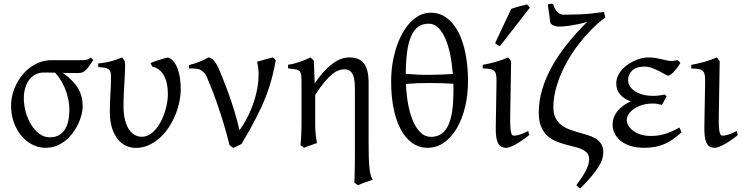

<svg xmlns="http://www.w3.org/2000/svg" viewBox="-20 -776 3978 1027"><path d="M351.1 -185.5Q351.1 -219.7 344 -250.5Q336.9 -281.2 325.9 -306.9Q314.9 -332.5 301.3 -353Q287.6 -373.5 274.9 -387.2Q255.4 -387.7 239.7 -387.9Q224.1 -388.2 215.8 -388.2Q188 -388.2 167.5 -376.7Q147 -365.2 133.8 -345.9Q120.6 -326.7 114 -301.8Q107.4 -276.9 107.4 -250Q107.4 -213.9 117.7 -177Q127.9 -140.1 146.2 -109.9Q164.6 -79.6 190.2 -60.5Q215.8 -41.5 246.6 -41.5Q277.8 -41.5 298.1 -54.7Q318.4 -67.9 330.1 -88.6Q341.8 -109.4 346.4 -135Q351.1 -160.6 351.1 -185.5ZM478.5 -454.6Q463.9 -431.2 453.4 -417.5Q442.9 -403.8 433.8 -396.5Q424.8 -389.2 415.5 -387.2Q406.2 -385.3 393.6 -385.3Q377.9 -385.3 356.7 -385.5Q335.4 -385.7 312.5 -386.2L319.8 -383.3Q374 -344.2 398.2 -302.5Q422.4 -260.7 422.4 -207Q422.4 -187.5 416.5 -163.6Q410.6 -139.6 399.2 -115Q387.7 -90.3 370.8 -67.1Q354 -43.9 332 -25.6Q310.1 -7.3 283.2 3.7Q256.3 14.6 224.6 14.6Q184.6 14.6 150.6 -3.7Q116.7 -22 91.8 -53Q66.9 -84 53 -124.5Q39.1 -165 39.1 -209.5Q39.1 -239.3 46.4 -269Q53.7 -298.8 67.6 -325.9Q81.5 -353 100.8 -376.5Q120.1 -399.9 144.3 -417.2Q168.5 -434.6 196.3 -444.3Q224.1 -454.1 254.9 -454.1H404.3Q418.9 -454.1 427.7 -454.3Q436.5 -454.6 442.6 -456.1Q448.7 -457.5 453.9 -460.4Q459 -463.4 466.3 -468.8Z M946.8 -296.4Q946.3 -262.2 938.2 -225.8Q930.2 -189.5 915.3 -155Q900.4 -120.6 879.2 -89.6Q857.9 -58.6 831.3 -35.4Q804.7 -12.2 773.2 1.5Q741.7 15.1 706.5 15.1Q683.1 15.1 658.2 5.4Q633.3 -4.4 613.3 -27.3Q593.3 -50.3 580.3 -87.6Q567.4 -125 567.4 -180.2Q567.4 -206.1 568.4 -228.3Q569.3 -250.5 570.6 -272.5Q571.8 -294.4 572.8 -317.4Q573.7 -340.3 573.7 -367.2Q573.7 -380.4 571.8 -389.4Q569.8 -398.4 562.7 -404.3Q555.7 -410.2 542.2 -413.1Q528.8 -416 505.4 -417V-436.5Q539.1 -439.5 569.3 -447Q599.6 -454.6 632.8 -468.8L647 -449.7Q649.9 -437 649.2 -413.1Q648.4 -389.2 646.7 -357.2Q645 -325.2 642.8 -287.1Q640.6 -249 640.6 -209Q640.6 -165.5 648.7 -134.5Q656.7 -103.5 670.2 -83.5Q683.6 -63.5 700.9 -54Q718.3 -44.4 737.3 -44.4Q759.3 -44.4 778.3 -55.4Q797.4 -66.4 813 -84.5Q828.6 -102.5 840.6 -125.7Q852.5 -148.9 860.8 -174.1Q869.1 -199.2 873.5 -224.1Q877.9 -249 877.9 -270Q878.4 -299.8 873.3 -325.2Q868.2 -350.6 857.9 -370.1Q847.7 -389.6 831.5 -402.6Q815.4 -415.5 793.9 -420.4L785.2 -439Q794.4 -442.9 806.4 -447.3Q818.4 -451.7 831.3 -455.6Q844.2 -459.5 856.4 -462.9Q868.7 -466.3 877.9 -468.8Q893.6 -463.9 906.2 -450Q918.9 -436 928 -414.1Q937 -392.1 941.9 -362.5Q946.8 -333 946.8 -296.4Z M1455.1 -453.6Q1446.3 -403.8 1433.8 -356.4Q1421.4 -309.1 1400.9 -256.8Q1380.4 -204.6 1349.1 -143.8Q1317.9 -83 1272 -5.9Q1264.2 -1.5 1250.2 4.6Q1236.3 10.7 1227.1 15.1L1207.5 0Q1192.9 -60.5 1175.8 -116.5Q1158.7 -172.4 1142.3 -219.5Q1126 -266.6 1111.3 -303.2Q1096.7 -339.8 1086.9 -362.8Q1079.6 -379.9 1068.4 -390.1Q1057.1 -400.4 1048.3 -404.3Q1043 -406.7 1033.2 -408Q1023.4 -409.2 1014.2 -409.7Q1002.9 -410.2 991.2 -409.7V-428.2Q1022 -435.1 1047.9 -446Q1073.7 -457 1095.2 -468.8Q1106.4 -468.8 1121.1 -454.8Q1135.7 -440.9 1151.4 -405.8Q1159.2 -386.7 1172.9 -353.3Q1186.5 -319.8 1202.1 -276.6Q1217.8 -233.4 1233.4 -182.9Q1249 -132.3 1261.2 -79.1Q1294.9 -126.5 1317.1 -177.5Q1339.4 -228.5 1350.8 -277.3Q1362.3 -326.2 1363 -369.6Q1363.8 -413.1 1355 -445.8Q1377.4 -452.6 1398.7 -458.3Q1419.9 -463.9 1439.5 -468.8Q1443.4 -466.3 1448 -461.2Q1452.6 -456.1 1455.1 -453.6Z M1848.6 -468.8Q1903.8 -468.8 1927.7 -435.1Q1951.7 -401.4 1951.7 -336.9V-23.9Q1951.7 21 1952.4 55.7Q1953.1 90.3 1955.6 116Q1958 141.6 1962.4 158.7Q1966.8 175.8 1974.6 185.1Q1953.6 191.9 1932.6 199.5Q1911.6 207 1894.5 214.8L1875.5 200.7Q1876 190.9 1876.5 173.1Q1877 155.3 1877.4 134.8Q1877.9 114.3 1878.2 94Q1878.4 73.7 1878.4 59.6V-293Q1878.4 -316.9 1876.7 -337.4Q1875 -357.9 1868.9 -373Q1862.8 -388.2 1851.6 -396.7Q1840.3 -405.3 1821.3 -405.3Q1807.1 -405.3 1791.3 -399.7Q1775.4 -394 1756.6 -378.9Q1737.8 -363.8 1715.3 -336.9Q1692.9 -310.1 1666 -268.1V-115.2Q1666 -98.1 1666.5 -84.5Q1667 -70.8 1668.5 -58.6Q1669.9 -46.4 1671.6 -34.7Q1673.3 -22.9 1675.3 -10.7Q1658.7 -4.4 1641.4 1.2Q1624 6.8 1606.4 14.6L1587.4 0Q1588.4 -9.8 1589.4 -23.7Q1590.3 -37.6 1591.1 -52.5Q1591.8 -67.4 1592.3 -81.8Q1592.8 -96.2 1592.8 -107.4V-332.5Q1592.8 -357.9 1591.3 -372.3Q1589.8 -386.7 1583 -394.3Q1576.2 -401.9 1561.8 -404.8Q1547.4 -407.7 1521 -410.2V-429.7Q1538.6 -432.1 1553.5 -436Q1568.4 -439.9 1582.5 -444.8Q1596.7 -449.7 1611.1 -455.6Q1625.5 -461.4 1641.6 -468.8L1658.7 -451.7Q1660.2 -417.5 1661.1 -390.6L1663.1 -330.1Q1710.9 -399.4 1756.8 -434.1Q1802.7 -468.8 1848.6 -468.8Z M2272.5 -649.4Q2239.3 -649.4 2216.3 -632.3Q2193.4 -615.2 2178.7 -581.5Q2164.1 -547.9 2157.5 -497.6Q2150.9 -447.3 2150.4 -380.9Q2218.8 -375 2281 -375.7Q2343.3 -376.5 2402.3 -380.4Q2397.9 -436 2387.9 -485.1Q2377.9 -534.2 2361.8 -570.8Q2345.7 -607.4 2323.2 -628.4Q2300.8 -649.4 2272.5 -649.4ZM2285.2 -43.9Q2320.3 -43.9 2344.2 -62.3Q2368.2 -80.6 2382.3 -116.5Q2396.5 -152.3 2401.6 -205.6Q2406.7 -258.8 2405.3 -328.1Q2373.5 -330.1 2340.6 -331.1Q2307.6 -332 2274.9 -332Q2242.2 -332 2210.9 -330.8Q2179.7 -329.6 2151.4 -327.1Q2153.8 -269 2163.3 -217.5Q2172.9 -166 2189.7 -127.4Q2206.5 -88.9 2230.2 -66.4Q2253.9 -43.9 2285.2 -43.9ZM2483.4 -347.2Q2483.9 -272 2468.3 -206.1Q2452.6 -140.1 2424.1 -91.1Q2395.5 -42 2355.7 -13.7Q2315.9 14.6 2268.1 14.6Q2220.2 14.6 2183.6 -12.2Q2147 -39.1 2122.3 -86.2Q2097.7 -133.3 2085 -197.5Q2072.3 -261.7 2072.3 -336.9Q2071.8 -386.7 2079.1 -433.6Q2086.4 -480.5 2099.9 -521.7Q2113.3 -563 2132.1 -597.2Q2150.9 -631.3 2174.6 -656Q2198.2 -680.7 2225.3 -694.3Q2252.4 -708 2282.7 -708Q2332.5 -708 2370.1 -679.7Q2407.7 -651.4 2432.6 -602.5Q2457.5 -553.7 2470.2 -488Q2482.9 -422.4 2483.4 -347.2Z M2810.5 -53.2Q2765.6 -18.1 2734.9 -1.7Q2704.1 14.6 2688 14.6Q2670.9 14.6 2659.9 7.8Q2648.9 1 2642.6 -12.9Q2636.2 -26.9 2633.8 -48.3Q2631.3 -69.8 2631.8 -99.1L2635.7 -326.7Q2636.2 -352.1 2634.8 -368.2Q2633.3 -384.3 2626.2 -393.6Q2619.1 -402.8 2604 -406.2Q2588.9 -409.7 2562 -409.7V-429.2Q2593.8 -434.6 2629.9 -444.6Q2666 -454.6 2698.2 -468.8L2713.9 -449.2L2709 -147.9Q2708.5 -114.3 2710 -94.7Q2711.4 -75.2 2714.4 -65.2Q2717.3 -55.2 2721.4 -52.7Q2725.6 -50.3 2731 -50.3Q2738.3 -50.3 2756.6 -54.9Q2774.9 -59.6 2805.7 -75.2ZM2654.3 -529.3Q2650.4 -530.3 2647.5 -531.5Q2644.5 -532.7 2641.6 -534.7Q2638.7 -536.6 2635.7 -539.1Q2632.8 -541.5 2628.4 -545.4L2714.4 -728.5Q2722.2 -731.4 2732.9 -734.6Q2743.7 -737.8 2755.4 -741.2Q2767.1 -744.6 2778.6 -747.3Q2790 -750 2799.3 -752.4L2814.5 -735.4Z M3217.8 -682.6Q3181.6 -655.8 3147.2 -621.6Q3112.8 -587.4 3081.8 -548.1Q3050.8 -508.8 3024.9 -465.6Q2999 -422.4 2980 -377.9Q2960.9 -333.5 2950.4 -288.8Q2939.9 -244.1 2939.9 -201.7Q2939.9 -167.5 2951.4 -145.3Q2962.9 -123 2981.7 -108.2Q3000.5 -93.3 3024.4 -84.2Q3048.3 -75.2 3073.5 -68.1Q3098.6 -61 3122.6 -53.7Q3146.5 -46.4 3165.3 -35.2Q3184.1 -23.9 3195.6 -6.6Q3207 10.7 3207 38.1Q3207 56.2 3201.2 75.2Q3195.3 94.2 3180.9 117.2Q3166.5 140.1 3143.1 168Q3119.6 195.8 3084.5 231.4Q3071.3 226.1 3063 213.9Q3099.6 165.5 3115.5 133.1Q3131.3 100.6 3131.3 75.7Q3131.3 54.7 3119.9 42Q3108.4 29.3 3089.4 21.2Q3070.3 13.2 3046.1 7.6Q3022 2 2996.6 -5.4Q2971.2 -12.7 2947 -23.7Q2922.9 -34.7 2903.8 -53.5Q2884.8 -72.3 2873.3 -101.1Q2861.8 -129.9 2861.8 -172.9Q2861.8 -235.8 2880.4 -298.1Q2898.9 -360.4 2932.9 -421.1Q2966.8 -481.9 3014.6 -541.5Q3062.5 -601.1 3121.1 -659.2Q3095.2 -651.4 3071.5 -646.5Q3047.9 -641.6 3027.8 -638.7Q3007.8 -635.7 2992.7 -634.8Q2977.5 -633.8 2969.2 -633.8Q2962.9 -633.8 2955.3 -635.3Q2947.8 -636.7 2940.7 -639.6Q2933.6 -642.6 2928.7 -647.2Q2923.8 -651.9 2922.9 -658.7Q2920.4 -678.7 2918 -696.8Q2915.5 -712.4 2913.3 -728Q2911.1 -743.7 2910.2 -752Q2915 -753.4 2919.9 -754.6Q2924.8 -755.9 2930.2 -755.9Q2933.6 -755.9 2938.5 -754.9Q2939.9 -750 2943.6 -740.2Q2947.3 -730.5 2953.9 -720.9Q2960.4 -711.4 2970.9 -704.3Q2981.4 -697.3 2997.1 -697.3Q3022.5 -697.3 3076.2 -699Q3129.9 -700.7 3210.4 -711.9Q3211.4 -706.1 3214.1 -697.8Q3216.8 -689.5 3217.8 -682.6Z M3619.1 -439Q3609.9 -422.9 3599.9 -410.2Q3589.8 -397.5 3581.1 -388.7Q3572.3 -379.9 3565.4 -375.5Q3558.6 -371.1 3555.2 -371.1Q3549.8 -371.1 3536.6 -378.7Q3523.4 -386.2 3505.9 -395.5Q3488.3 -404.8 3467.5 -412.4Q3446.8 -419.9 3427.2 -419.9Q3384.3 -419.9 3362.1 -399.4Q3339.8 -378.9 3339.8 -347.2Q3339.8 -332 3348.1 -317.1Q3356.4 -302.2 3373.3 -290.3Q3390.1 -278.3 3415.3 -270.8Q3440.4 -263.2 3474.6 -263.2Q3487.8 -263.2 3504.4 -265.1Q3521 -267.1 3535.6 -270.5L3545.4 -260.3L3520.5 -214.8Q3506.3 -218.8 3495.6 -220.5Q3484.9 -222.2 3473.1 -222.2Q3438 -222.2 3411.6 -213.4Q3385.3 -204.6 3367.7 -191.4Q3350.1 -178.2 3341.3 -163.1Q3332.5 -147.9 3332.5 -135.3Q3332.5 -118.2 3342 -102.8Q3351.6 -87.4 3368.7 -75.2Q3385.7 -63 3409.2 -55.9Q3432.6 -48.8 3460.4 -48.8Q3477.5 -48.8 3494.9 -50.8Q3512.2 -52.7 3530.8 -57.9Q3549.3 -63 3570.1 -71.8Q3590.8 -80.6 3614.3 -93.8L3625.5 -67.9Q3600.6 -45.9 3578.1 -30.3Q3555.7 -14.6 3531.7 -4.6Q3507.8 5.4 3481.4 10Q3455.1 14.6 3422.9 14.6Q3385.7 14.6 3355.2 5.4Q3324.7 -3.9 3302.7 -20.5Q3280.8 -37.1 3268.8 -59.8Q3256.8 -82.5 3256.8 -109.4Q3256.8 -130.4 3264.2 -149.2Q3271.5 -168 3284.7 -183.8Q3297.9 -199.7 3315.7 -212.2Q3333.5 -224.6 3354 -233.4Q3317.4 -247.1 3296.9 -270.8Q3276.4 -294.4 3276.4 -330.6Q3276.4 -351.1 3284.7 -369.4Q3293 -387.7 3306.6 -403.1Q3320.3 -418.5 3337.9 -430.7Q3355.5 -442.9 3374.5 -451.4Q3393.6 -460 3412.4 -464.4Q3431.2 -468.8 3447.3 -468.8Q3468.8 -468.8 3486.3 -465.8Q3503.9 -462.9 3519.3 -459.2Q3534.7 -455.6 3548.1 -452.6Q3561.5 -449.7 3575.2 -449.7Q3576.7 -449.7 3580.6 -450.4Q3584.5 -451.2 3589.1 -451.9Q3593.8 -452.6 3597.9 -453.4Q3602.1 -454.1 3603.5 -454.1Q3608.9 -451.7 3612.1 -447.8Q3615.2 -443.8 3619.1 -439Z M3926.3 -53.2Q3881.3 -18.1 3850.6 -1.7Q3819.8 14.6 3803.7 14.6Q3786.6 14.6 3775.6 7.8Q3764.6 1 3758.3 -12.9Q3752 -26.9 3749.5 -48.3Q3747.1 -69.8 3747.6 -99.1L3751.5 -326.7Q3752 -352.1 3750.5 -368.2Q3749 -384.3 3741.9 -393.6Q3734.9 -402.8 3719.7 -406.2Q3704.6 -409.7 3677.7 -409.7V-429.2Q3709.5 -434.6 3745.6 -444.6Q3781.7 -454.6 3814 -468.8L3829.6 -449.2L3824.7 -147.9Q3824.2 -114.3 3825.7 -94.7Q3827.1 -75.2 3830.1 -65.2Q3833 -55.2 3837.2 -52.7Q3841.3 -50.3 3846.7 -50.3Q3854 -50.3 3872.3 -54.9Q3890.6 -59.6 3921.4 -75.2Z"/></svg>

Font: Noto Serif Devanagari
Style: Bold
Weight: 700
Designer: Monotype Design Team
Foundry: Monotype Imaging Inc.
Version: Version 1.01